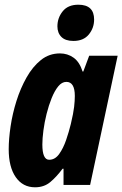

<svg xmlns="http://www.w3.org/2000/svg" viewBox="-20 -786 520 816"><path d="M129 10Q77 10 47 -33Q17 -76 17 -152Q17 -195 25 -249Q33 -303 50 -357Q67 -411 93 -457Q119 -503 154 -531Q189 -559 235 -559Q267 -559 292.5 -541Q318 -523 331 -482H334L359 -549H480L363 0H250V-69H246Q220 -34 193.5 -12Q167 10 129 10ZM189 -107Q214 -107 231.5 -131.5Q249 -156 261 -191Q273 -226 281 -259Q292 -305 295 -331.5Q298 -358 298 -378Q298 -438 262 -438Q243 -438 227.5 -419Q212 -400 199.5 -369Q187 -338 178 -302Q169 -266 164.5 -231.5Q160 -197 160 -172Q160 -107 189 -107ZM292 -612Q258 -612 241 -629Q224 -646 224 -674Q224 -710 246.5 -738Q269 -766 313 -766Q380 -766 380 -703Q380 -667 357.5 -639.5Q335 -612 292 -612Z"/></svg>

Font: Noto Sans ExtraCondensed ExtraBold
Style: Italic
Weight: 800
Width: 2
Italic angle: -12°
Designer: Monotype Design Team
Foundry: Monotype Imaging Inc.
Version: Version 2.013; ttfautohint (v1.8.4.7-5d5b)